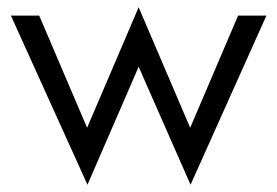

<svg xmlns="http://www.w3.org/2000/svg" viewBox="-20 -483 764 529"><path d="M505 26 714 -440H636L504 -131L362 -463L220 -131L88 -440H10L221 26L362 -299Z"/></svg>

Font: GI
Style: Regular
Weight: 400
Designer: Alfredo Marco Pradil
Version: Version 1.01 2015